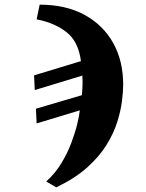

<svg xmlns="http://www.w3.org/2000/svg" viewBox="-20 -563 624 823"><path d="M178 215Q216 181 242.5 137.5Q269 94 285.5 50Q302 6 311 -31Q320 -68 322 -90L137 -34L134 -97L331 -155Q334 -188 334 -210Q334 -223 333 -239L129 -177L126 -240L327 -301Q316 -386 264 -426Q212 -466 137 -480L150 -543Q262 -543 342 -499.5Q422 -456 465 -379Q508 -302 508 -200Q508 -172 503 -131Q498 -90 483 -41.5Q468 7 437 57.5Q406 108 353.5 155Q301 202 221 240Z"/></svg>

Font: Noto Serif ExtraBold
Style: Italic
Weight: 800
Italic angle: -12°
Designer: Monotype Design Team
Foundry: Monotype Imaging Inc.
Version: Version 2.013